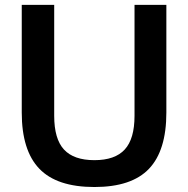

<svg xmlns="http://www.w3.org/2000/svg" viewBox="-20 -760 774 790"><path d="M69.5 -297V-740H203V-283.5Q203 -188.5 243.2 -144.8Q283.5 -101 368.5 -101Q453 -101 493.2 -144.8Q533.5 -188.5 533.5 -283.5V-740H664.5V-297Q664.5 -140.5 593 -65.5Q521.5 9.5 368.5 9.5Q214 9.5 141.8 -65.8Q69.5 -141 69.5 -297Z"/></svg>

Font: Encode Sans SemiBold
Style: Regular
Weight: 600
Designer: Multiple Designers
Foundry: Impallari Type
Version: Version 2.000